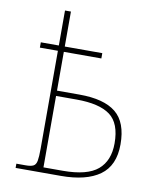

<svg xmlns="http://www.w3.org/2000/svg" viewBox="-85 -826 732 892"><g transform="rotate(10 281.0 -380.0)"><path d="M50 0V-20H94Q118 -20 130 -26Q142 -32 145.5 -51Q149 -70 149 -108V-570H64V-595H149V-760H177V-595H354V-570H177V-387H283Q399 -387 455 -341.5Q511 -296 511 -192Q511 -92 447 -46Q383 0 263 0ZM268 -25Q383 -25 433 -67.5Q483 -110 483 -192Q483 -287 432 -324.5Q381 -362 274 -362H177V-25Z"/></g></svg>

Font: Noto Serif Thin
Style: Regular
Weight: 100
Designer: Monotype Design Team
Foundry: Monotype Imaging Inc.
Version: Version 2.015